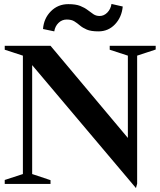

<svg xmlns="http://www.w3.org/2000/svg" viewBox="-20 -932 813 973"><path d="M669 21 143 -602V-50L236 -19V0H4V-20L96 -50V-650L4 -680V-700H236L628 -233V-650L536 -680V-700H769V-681L675 -650V-1ZM198 -785Q202 -839 238 -875Q274 -911 326 -911Q364 -911 386.5 -902Q409 -893 424.5 -881Q440 -869 453.5 -860Q467 -851 485 -851Q507 -851 524 -868.5Q541 -886 545 -912L602 -899Q597 -845 563 -809Q529 -773 479 -773Q441 -773 420 -782Q399 -791 385 -803Q371 -815 356.5 -824Q342 -833 318 -833Q294 -833 276.5 -816Q259 -799 255 -773Z"/></svg>

Font: Wittgenstein Semibold
Style: Regular
Weight: 600
Designer: Jörg Drees
Foundry: Jörg Drees
Version: Version 1.303; ttfautohint (v1.8.4.7-5d5b)